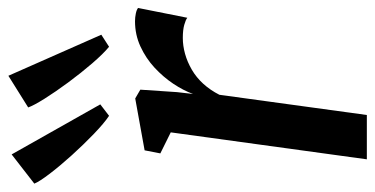

<svg xmlns="http://www.w3.org/2000/svg" viewBox="-254 -674 918 470"><g transform="rotate(-90 205.0 -439.0)"><path d="M50 0 116 -480 64.5 -505.5 72 -544 199 -567 220.5 -554.5 214.5 -465 210 -425.5Q218.5 -449 235 -473.8Q251.5 -498.5 274.5 -519.8Q297.5 -541 326.2 -554.2Q355 -567.5 388 -567.5Q397.5 -567.5 407 -565.5Q416.5 -563.5 420.5 -560L396.5 -439.5Q391.5 -443.5 379 -447Q366.5 -450.5 347 -450.5Q328 -450.5 308.2 -445Q288.5 -439.5 269.5 -428.5Q250.5 -417.5 235 -400.5Q219.5 -383.5 208 -361L158.5 0ZM156.5 -631Q138.5 -643 112.5 -668Q86.5 -693 60.2 -722Q34 -751 14.8 -776.2Q-4.5 -801.5 -9.5 -814L62 -869.5L184.5 -652.5ZM325.5 -631Q308.5 -645 285 -672.2Q261.5 -699.5 238.2 -731Q215 -762.5 198.2 -789.2Q181.5 -816 177 -829L254.5 -877.5L355 -650Z"/></g></svg>

Font: Merriweather Medium
Style: Italic
Weight: 500
Italic angle: -7.8°
Version: Version 2.101